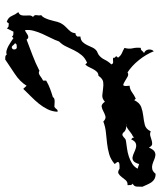

<svg xmlns="http://www.w3.org/2000/svg" viewBox="-46 -734 610 728"><g transform="rotate(-90 259.0 -370.0)"><path d="M577.1 -605.5Q567.4 -601.6 565.4 -594.2Q563.5 -586.9 564 -579.1Q564.5 -571.3 564.5 -563.5Q564.5 -555.7 558.6 -549.8Q567.4 -544.9 565.4 -535.6Q563.5 -526.4 565.4 -518.6Q559.6 -514.6 555.7 -506.8Q551.8 -499 548.8 -490.2Q545.9 -481.4 543.9 -472.7Q542 -463.9 540 -457Q536.1 -444.3 529.8 -436Q523.4 -427.7 516.6 -421.4Q509.8 -415 503.9 -407.7Q498 -400.4 497.1 -388.7Q490.2 -389.6 484.4 -381.8V-370.1Q470.7 -369.1 463.4 -361.3Q456.1 -353.5 451.7 -343.8Q447.3 -334 442.4 -323.7Q437.5 -313.5 428.7 -307.6Q424.8 -305.7 421.4 -304.2Q418 -302.7 415 -300.8Q403.3 -292 396.5 -277.8Q389.6 -263.7 378.9 -252.9Q380.9 -245.1 389.6 -246.1Q398.4 -247.1 404.3 -246.1Q402.3 -242.2 405.3 -239.3Q408.2 -236.3 410.2 -234.4L404.3 -227.5Q412.1 -216.8 421.4 -212.9Q430.7 -209 441.4 -203.1Q436.5 -186.5 439.9 -171.9Q443.4 -157.2 441.4 -140.6Q435.5 -142.6 431.2 -137.2Q426.8 -131.8 421.9 -128.9Q433.6 -124 435.1 -111.8Q436.5 -99.6 428.7 -91.8Q417 -121.1 395.5 -147.9Q374 -174.8 348.6 -191.4Q340.8 -186.5 332 -191.4Q323.2 -196.3 315.4 -201.2Q307.6 -206.1 302.2 -207.5Q296.9 -209 296.9 -197.3Q296.9 -194.3 297.4 -190.9Q297.9 -187.5 297.9 -183.6Q284.2 -182.6 272.9 -174.3Q261.7 -166 249 -160.2L243.2 -166Q233.4 -145.5 217.3 -139.6Q201.2 -133.8 183.6 -131.8Q166 -129.9 149.9 -126Q133.8 -122.1 125 -103.5Q116.2 -107.4 107.4 -105Q98.6 -102.5 91.3 -100.1Q84 -97.7 76.7 -98.1Q69.3 -98.6 63.5 -110.4Q56.6 -94.7 49.3 -89.8Q42 -85 33.7 -85.9Q25.4 -86.9 16.6 -90.8Q7.8 -94.7 -1 -97.2Q-9.8 -99.6 -18.6 -97.7Q-27.3 -95.7 -36.1 -85Q-47.9 -85 -55.7 -89.4Q-63.5 -93.8 -68.4 -101.1Q-73.2 -108.4 -77.1 -117.2Q-81.1 -126 -85 -134.8Q-85 -145.5 -84.5 -156.2Q-84 -167 -73.2 -171.9Q-78.1 -174.8 -78.6 -180.2Q-79.1 -185.5 -79.1 -191.4Q-67.4 -190.4 -60.5 -198.2Q-53.7 -206.1 -47.9 -213.9Q-42 -221.7 -35.2 -225.6Q-28.3 -229.5 -16.6 -221.7Q-12.7 -221.7 -6.3 -221.7Q0 -221.7 4.4 -223.1Q8.8 -224.6 8.8 -228Q8.8 -231.4 1 -240.2Q19.5 -255.9 39.1 -261.2Q58.6 -266.6 79.1 -269Q99.6 -271.5 120.6 -273.4Q141.6 -275.4 162.1 -283.2Q172.9 -272.5 182.6 -275.4Q192.4 -278.3 201.2 -283.2Q210 -288.1 218.8 -289.6Q227.5 -291 237.3 -277.3Q249 -288.1 261.7 -287.1Q274.4 -286.1 287.1 -284.2Q299.8 -282.2 312 -283.7Q324.2 -285.2 335.9 -301.8Q344.7 -301.8 350.6 -307.6Q356.4 -313.5 360.8 -321.8Q365.2 -330.1 369.1 -338.4Q373 -346.7 378.9 -351.6L384.8 -344.7Q403.3 -352.5 414.1 -365.7Q424.8 -378.9 432.1 -393.6Q439.5 -408.2 446.3 -423.3Q453.1 -438.5 465.8 -451.2Q470.7 -465.8 479 -481.9Q487.3 -498 494.6 -514.6Q502 -531.2 506.3 -547.4Q510.7 -563.5 508.8 -580.1Q503.9 -579.1 499.5 -575.7Q495.1 -572.3 490.2 -569.8Q485.4 -567.4 481 -567.9Q476.6 -568.4 472.7 -574.2Q442.4 -562.5 412.6 -551.3Q382.8 -540 354.5 -525.4Q346.7 -531.2 335.4 -522.9Q324.2 -514.6 317.4 -511.7V-500Q302.7 -491.2 287.1 -485.4Q271.5 -479.5 254.9 -474.6Q252.9 -470.7 248.5 -469.2Q244.1 -467.8 238.3 -467.8Q232.4 -467.8 227.1 -468.3Q221.7 -468.8 217.8 -468.8Q212.9 -465.8 209 -460.4Q205.1 -455.1 199.2 -457Q200.2 -477.5 209 -495.1Q217.8 -512.7 230.5 -528.3Q243.2 -543.9 257.8 -558.1Q272.5 -572.3 286.1 -586.9L297.9 -574.2Q313.5 -599.6 343.3 -619.1Q373 -638.7 397.5 -655.3Q402.3 -655.3 407.7 -654.8Q413.1 -654.3 416 -649.4Q423.8 -652.3 432.1 -649.9Q440.4 -647.5 448.7 -643.1Q457 -638.7 464.8 -633.3Q472.7 -627.9 478.5 -624L484.4 -629.9Q487.3 -625 492.7 -624.5Q498 -624 502.9 -624L515.6 -649.4Q518.6 -643.6 523.9 -642.6Q529.3 -641.6 534.2 -641.6L540 -649.4Q556.6 -644.5 562.5 -630.4Q568.4 -616.2 577.1 -605.5ZM459 -618.2Q455.1 -620.1 450.7 -626Q446.3 -631.8 441.4 -629.9Q435.5 -627.9 435.5 -621.1Q435.5 -614.3 441.4 -611.3Q446.3 -611.3 451.7 -611.8Q457 -612.3 459 -618.2ZM150.4 -197.3Q141.6 -195.3 132.8 -198.2Q124 -201.2 119.1 -209Q112.3 -211.9 109.4 -210.4Q106.4 -209 103.5 -206.5Q100.6 -204.1 97.7 -201.2Q94.7 -198.2 87.9 -197.3Q75.2 -195.3 60.1 -193.4Q44.9 -191.4 29.8 -186.5Q14.6 -181.6 2.4 -173.8Q-9.8 -166 -16.6 -153.3L1 -147.5Q5.9 -164.1 12.7 -168.9Q19.5 -173.8 27.3 -172.4Q35.2 -170.9 44.4 -166.5Q53.7 -162.1 62.5 -159.7Q71.3 -157.2 79.6 -160.2Q87.9 -163.1 94.7 -177.7Q96.7 -175.8 99.6 -172.9Q102.5 -169.9 100.6 -166L107.4 -171.9Q111.3 -172.9 118.2 -178.2Q125 -183.6 131.8 -188.5Q138.7 -193.4 144 -195.8Q149.4 -198.2 150.4 -194.3Z"/></g></svg>

Font: Homemade Apple
Style: Regular
Weight: 400
Version: Version 1.001